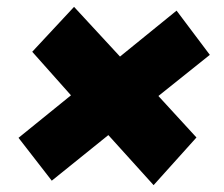

<svg xmlns="http://www.w3.org/2000/svg" viewBox="-20 -595 653 560"><path d="M131 -68 34 -193 187 -317 74 -444 196 -575 330 -430 495 -564 592 -435 442 -315 553 -194 428 -55 296 -201Z"/></svg>

Font: Georama ExtraExtended ExtraBold
Style: Italic
Weight: 800
Width: 8
Italic angle: -9°
Designer: Jean-Baptiste Levee
Foundry: Production Type
Version: Version 1.000